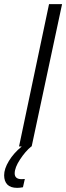

<svg xmlns="http://www.w3.org/2000/svg" viewBox="-91 -708 320 928"><path d="M62 0H60Q32 23 6 62.5Q-20 102 -20 130Q-20 158 14 158Q22 158 29 157L20 197Q5 200 -8 200Q-40 200 -55.5 184Q-71 168 -71 139Q-71 108 -48 70Q-25 32 14 0H1L146 -688H209Z"/></svg>

Font: Saira Ultra Condensed
Style: Italic
Weight: 400
Width: 1
Italic angle: -12°
Designer: Hector Gatti with collaboration of the Omnibus-Type team
Foundry: Omnibus-Type
Version: Version 1.001; ttfautohint (v1.8)